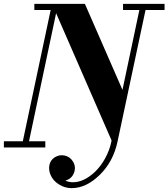

<svg xmlns="http://www.w3.org/2000/svg" viewBox="-50 -768 877 1000"><path d="M323.2 211.9Q287.6 211.9 256.8 192.4Q226.1 172.9 213.9 144Q202.1 117.7 207.3 91.8Q212.4 65.9 235.8 50.8Q260.3 36.1 287.1 42.2Q314 48.3 329.1 71.8Q347.2 99.6 335.7 131.3Q324.2 163.1 290 172.9Q310.5 181.2 330.1 181.2Q386.2 181.2 443.8 127.9Q475.1 98.1 497.8 56.4Q520.5 14.6 529.8 -28.8L530.8 -37.1L242.2 -699.2L101.1 -32.2H186V0H-29.8V-32.2H68.8L213.9 -715.8H128.9V-748H392.1L587.9 -299.8L675.8 -715.8H590.8V-748H807.1V-715.8H708L562 -29.8Q540 73.7 469.5 142.8Q398.9 211.9 323.2 211.9Z"/></svg>

Font: Fin Serif Display
Style: Italic
Weight: 400
Italic angle: -12°
Designer: J. Blake Harris
Version: Version 1.006;FEAKit 1.0